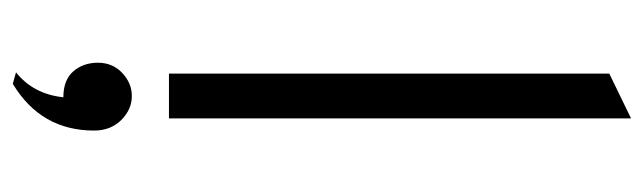

<svg xmlns="http://www.w3.org/2000/svg" viewBox="-373 -389 1006 300"><g transform="rotate(90 130.0 -239.0)"><path d="M95 0V-688L165 -722V0ZM93 239Q127 212 132 165Q105 165 91.5 149.5Q78 134 78 111Q78 88 94 73Q110 58 130 58Q151 58 167.5 74.5Q184 91 184 117Q184 200 111 244Z"/></g></svg>

Font: Overpass Light
Style: Regular
Weight: 300
Designer: Delve Withrington, Thomas Jockin
Foundry: Delve Fonts
Version: Version 3.000;DELV;Overpass